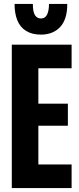

<svg xmlns="http://www.w3.org/2000/svg" viewBox="-20 -956 401 976"><path d="M40 0V-729H344V-609H156L175 -628V-101L156 -120H344V0ZM156 -317V-429H325V-317ZM188 -780Q143 -780 112.5 -799Q82 -818 68 -853Q54 -888 54 -936H147Q147 -895 158 -878.5Q169 -862 188 -862Q210 -862 219.5 -882Q229 -902 229 -936H322Q322 -857 285.5 -818.5Q249 -780 188 -780Z"/></svg>

Font: Mona Sans Condensed
Style: Bold
Weight: 700
Width: 3
Designer: Deni Anggara
Foundry: GitHub
Version: Version 2.000